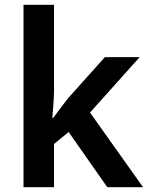

<svg xmlns="http://www.w3.org/2000/svg" viewBox="-20 -780 622 800"><path d="M205 -400Q205 -378 202.5 -346Q200 -314 198 -289H202Q212 -303 231.5 -329Q251 -355 264 -371L417 -542H562L355 -311L576 0H427L266 -230L205 -180V0H78V-760H205Z"/></svg>

Font: Noto Sans Lao Looped SemiBold
Style: Regular
Weight: 600
Designer: Mark Frömberg, Ben Mitchell
Foundry: The Fontpad Ltd
Version: Version 1.002; ttfautohint (v1.8.4.7-5d5b)